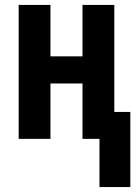

<svg xmlns="http://www.w3.org/2000/svg" viewBox="-20 -567 567 784"><path d="M386.2 196.8V0H316.9V-226.1H186V0H56.2V-546.9H186V-336.9H316.9V-546.9H446.8V-109.9H512.2V196.8Z"/></svg>

Font: Open Sans Condensed
Style: Regular
Weight: 400
Width: 3
Designer: Monotype Design Team
Foundry: Monotype Imaging Inc.
Version: Version 3.000